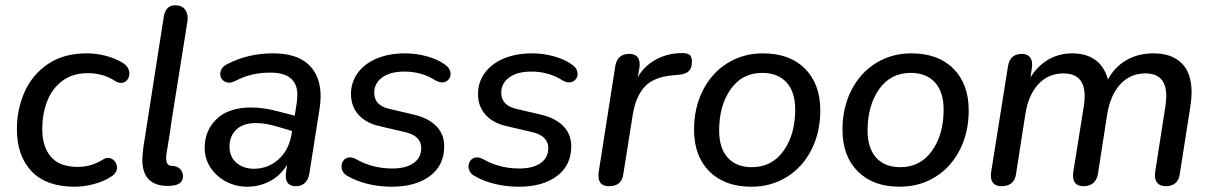

<svg xmlns="http://www.w3.org/2000/svg" viewBox="-20 -698 4592 727"><path d="M44 -209Q44 -284 73 -349.5Q102 -415 161.5 -455.5Q221 -496 309 -496Q345 -496 381 -486.5Q417 -477 443 -461Q457 -453 463.5 -442Q470 -431 470 -420Q470 -405 461 -394.5Q452 -384 438 -384Q429 -384 418 -390Q372 -421 313 -421Q254 -421 215 -391Q176 -361 158 -313Q140 -265 140 -210Q140 -142 173 -104Q206 -66 275 -66Q326 -66 372 -95Q380 -100 390 -100Q403 -100 413 -89Q423 -78 423 -64Q423 -43 402 -30Q376 -12 337.5 -1.5Q299 9 263 9Q155 9 99.5 -49.5Q44 -108 44 -209Z M616 6Q519 6 519 -93Q519 -111 523 -141L600 -634Q603 -655 614 -666.5Q625 -678 643 -678Q669 -678 681 -661.5Q693 -645 690 -619L630 -243Q624 -195 612 -126Q609 -111 609 -100Q609 -70 630 -70Q650 -70 661.5 -58.5Q673 -47 673 -31Q673 6 616 6Z M755 -138Q755 -204 800.5 -247.5Q846 -291 931 -291Q978 -291 1030 -277L1096 -260L1104 -311Q1106 -331 1106 -338Q1106 -423 1004 -423Q966 -423 934 -415.5Q902 -408 870 -391Q858 -385 848 -385Q833 -385 823.5 -394.5Q814 -404 814 -418Q814 -443 844 -457Q921 -496 1014 -496Q1104 -496 1149 -453Q1194 -410 1194 -334Q1194 -309 1190 -286L1151 -39Q1147 -17 1134 -5Q1121 7 1100 7Q1082 7 1072 -2.5Q1062 -12 1062 -31Q1062 -40 1063 -45L1067 -74Q1042 -33 1002 -12Q962 9 916 9Q873 9 836 -10.5Q799 -30 777 -63.5Q755 -97 755 -138ZM941 -59Q995 -59 1034.5 -94.5Q1074 -130 1084 -190L1086 -202L1039 -216Q988 -232 950 -232Q900 -232 874.5 -207Q849 -182 849 -144Q849 -104 875.5 -81.5Q902 -59 941 -59Z M1297 -31Q1285 -37 1279 -47Q1273 -57 1273 -68Q1273 -82 1282 -92Q1291 -102 1305 -102Q1315 -102 1327 -96Q1390 -60 1465 -60Q1517 -60 1546 -80.5Q1575 -101 1575 -137Q1575 -184 1513 -198L1419 -220Q1367 -231 1338 -263Q1309 -295 1309 -342Q1309 -386 1334 -421Q1359 -456 1405.5 -476Q1452 -496 1515 -496Q1555 -496 1595.5 -485Q1636 -474 1664 -454Q1686 -439 1686 -418Q1686 -405 1677 -395.5Q1668 -386 1654 -386Q1643 -386 1630 -393Q1577 -427 1511 -427Q1458 -427 1427.5 -405Q1397 -383 1397 -347Q1397 -299 1453 -286L1547 -264Q1602 -251 1632 -220.5Q1662 -190 1662 -144Q1662 -72 1608 -31.5Q1554 9 1464 9Q1416 9 1373 -1.5Q1330 -12 1297 -31Z M1778 -31Q1766 -37 1760 -47Q1754 -57 1754 -68Q1754 -82 1763 -92Q1772 -102 1786 -102Q1796 -102 1808 -96Q1871 -60 1946 -60Q1998 -60 2027 -80.5Q2056 -101 2056 -137Q2056 -184 1994 -198L1900 -220Q1848 -231 1819 -263Q1790 -295 1790 -342Q1790 -386 1815 -421Q1840 -456 1886.5 -476Q1933 -496 1996 -496Q2036 -496 2076.5 -485Q2117 -474 2145 -454Q2167 -439 2167 -418Q2167 -405 2158 -395.5Q2149 -386 2135 -386Q2124 -386 2111 -393Q2058 -427 1992 -427Q1939 -427 1908.5 -405Q1878 -383 1878 -347Q1878 -299 1934 -286L2028 -264Q2083 -251 2113 -220.5Q2143 -190 2143 -144Q2143 -72 2089 -31.5Q2035 9 1945 9Q1897 9 1854 -1.5Q1811 -12 1778 -31Z M2246 -33Q2246 -42 2247 -47L2310 -449Q2318 -494 2363 -494Q2382 -494 2392 -484Q2402 -474 2402 -455Q2402 -446 2401 -441L2395 -406Q2420 -449 2464.5 -473Q2509 -497 2563 -497Q2584 -497 2592 -489.5Q2600 -482 2600 -465Q2600 -441 2589 -429.5Q2578 -418 2552 -415L2529 -413Q2456 -407 2421.5 -370Q2387 -333 2376 -264L2340 -38Q2334 7 2286 7Q2246 7 2246 -33Z M2608 -207Q2608 -290 2641.5 -356Q2675 -422 2734.5 -459Q2794 -496 2869 -496Q2970 -496 3028 -438Q3086 -380 3086 -280Q3086 -197 3052.5 -131Q3019 -65 2959.5 -28Q2900 9 2825 9Q2724 9 2666 -49Q2608 -107 2608 -207ZM2991 -283Q2991 -350 2958 -386Q2925 -422 2866 -422Q2790 -422 2746.5 -360Q2703 -298 2703 -204Q2703 -137 2735.5 -101Q2768 -65 2827 -65Q2903 -65 2947 -127Q2991 -189 2991 -283Z M3170 -207Q3170 -290 3203.5 -356Q3237 -422 3296.5 -459Q3356 -496 3431 -496Q3532 -496 3590 -438Q3648 -380 3648 -280Q3648 -197 3614.5 -131Q3581 -65 3521.5 -28Q3462 9 3387 9Q3286 9 3228 -49Q3170 -107 3170 -207ZM3553 -283Q3553 -350 3520 -386Q3487 -422 3428 -422Q3352 -422 3308.5 -360Q3265 -298 3265 -204Q3265 -137 3297.5 -101Q3330 -65 3389 -65Q3465 -65 3509 -127Q3553 -189 3553 -283Z M3733 -47 3797 -449Q3805 -494 3850 -494Q3868 -494 3878 -483.5Q3888 -473 3888 -455Q3888 -446 3887 -441L3882 -405Q3910 -450 3950.5 -473Q3991 -496 4040 -496Q4093 -496 4127.5 -471Q4162 -446 4175 -397Q4201 -445 4245.5 -470.5Q4290 -496 4348 -496Q4416 -496 4454 -459Q4492 -422 4492 -347Q4492 -326 4487 -293L4447 -38Q4444 -16 4430.5 -4.5Q4417 7 4395 7Q4372 7 4361 -7Q4350 -21 4354 -47L4393 -297Q4396 -318 4396 -335Q4396 -420 4317 -420Q4260 -420 4222 -379Q4184 -338 4172 -263L4137 -38Q4133 -16 4119 -4.5Q4105 7 4083 7Q4043 7 4043 -33Q4043 -42 4044 -47L4084 -297Q4087 -318 4087 -334Q4087 -420 4007 -420Q3949 -420 3911 -378.5Q3873 -337 3862 -263L3827 -38Q3820 7 3772 7Q3749 7 3739 -7Q3729 -21 3733 -47Z"/></svg>

Font: SN Pro
Style: Italic
Weight: 400
Italic angle: -9°
Designer: Tobias Whetton
Foundry: Supernotes
Version: Version 1.003